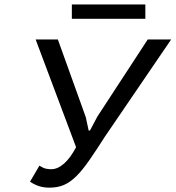

<svg xmlns="http://www.w3.org/2000/svg" viewBox="-20 -840 791 865"><path d="M115.2 0ZM366.7 -311.5 379.4 -252H385.3L418.5 -314.5L645.5 -662.1H751L453.1 -225.1Q412.6 -161.6 382.1 -117.7Q351.6 -73.7 324 -46.4Q296.4 -19 268.1 -6.8Q239.7 5.4 203.1 5.4Q176.3 5.4 155 -1.7Q133.8 -8.8 115.2 -21.5L157.7 -93.8Q175.8 -82 188.2 -79.8Q200.7 -77.6 210.4 -77.6Q239.7 -77.6 268.3 -102.8Q296.9 -127.9 322.8 -176.8L140.6 -662.1H240.7ZM303.7 -819.8H634.8V-755.4H303.7Z"/></svg>

Font: PT Astra Sans
Style: Italic
Weight: 400
Italic angle: -16°
Designer: A.Korolkova, I. Chaeva
Foundry: ParaType Ltd
Version: Version 1.001; ttfautohint (v1.6)